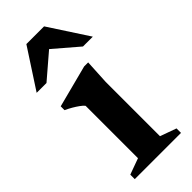

<svg xmlns="http://www.w3.org/2000/svg" viewBox="-228 -720 759 759"><g transform="rotate(-45 152.0 -340.0)"><path d="M224 -456.5 218.5 -353V-49.5L286.5 -25V0H28V-25L95.5 -49.5V-342.5Q89.5 -350 78 -358.2Q66.5 -366.5 52.8 -374.5Q39 -382.5 24.5 -389V-410.5L201.5 -456.5ZM-5 -515.5 102.5 -680.5H201.5L309 -515.5H254L134.5 -618H169.5L50 -515.5Z"/></g></svg>

Font: Newsreader 16pt 16pt SemiBold
Style: Regular
Weight: 600
Version: Version 1.003